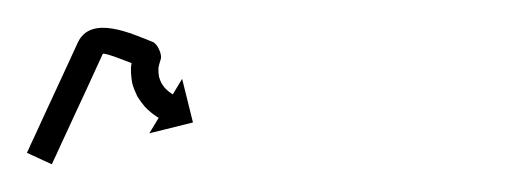

<svg xmlns="http://www.w3.org/2000/svg" viewBox="-27 -295 388 140"><path d="M-6.5 -185.4C-6.8 -184.8 -7.1 -184.2 -7.4 -183.6L10.8 -175.2C11.1 -175.8 11.4 -176.4 11.6 -177C12.4 -178.7 13.2 -180.4 14 -182.1C15.2 -184.7 16.4 -187.4 17.6 -190C19.2 -193.4 20.8 -196.9 22.4 -200.3C24.3 -204.4 26.1 -208.4 28 -212.5C30.1 -217 32.2 -221.5 34.3 -226C36.5 -230.9 38.7 -235.7 41 -240.6C43.3 -245.6 45.6 -250.6 47.9 -255.6C48.6 -257.2 65.8 -250.2 77.1 -245.8C78.8 -245.1 77.7 -249.1 75.9 -252.9C74.2 -256.6 71.9 -260.1 71.3 -258.4C70 -254.6 69.1 -250.8 68.6 -246.8C68.6 -246.8 68.5 -246.6 68.5 -246.3C68.5 -246.1 68.5 -245.8 68.5 -245.8C68.4 -242.2 68.7 -238.5 69.3 -235C69.3 -235 69.4 -234.7 69.4 -234.5C69.5 -234.3 69.5 -234 69.5 -234C70.4 -230.9 71.6 -227.9 73 -225C73 -225 73.1 -224.8 73.2 -224.6C73.3 -224.5 73.4 -224.3 73.4 -224.3C74.9 -221.9 76.5 -219.7 78.3 -217.6C78.3 -217.6 78.4 -217.5 78.5 -217.3C78.6 -217.2 78.7 -217.1 78.7 -217.1C80.2 -215.5 81.8 -214 83.5 -212.7C83.5 -212.7 83.6 -212.6 83.7 -212.5C83.7 -212.5 83.8 -212.4 83.8 -212.4C85 -211.5 86.1 -210.7 87.3 -209.9C87.3 -209.9 87.4 -209.9 87.4 -209.9C87.5 -209.8 87.5 -209.8 87.5 -209.8C87.9 -209.6 88.3 -209.3 88.7 -209.1L81.9 -197.8L113.7 -205.7L105.8 -237.5L99 -226.2C98.7 -226.4 98.4 -226.6 98 -226.8C98 -226.8 98.1 -226.8 98.1 -226.8C98.2 -226.7 98.2 -226.7 98.2 -226.7C97.4 -227.2 96.6 -227.8 95.8 -228.4C95.8 -228.4 95.9 -228.3 96 -228.2C96.1 -228.2 96.2 -228.1 96.2 -228.1C95.1 -229 94.1 -230 93.1 -231C93.1 -231 93.2 -230.9 93.3 -230.8C93.4 -230.6 93.5 -230.5 93.5 -230.5C92.4 -231.8 91.4 -233.3 90.5 -234.7C90.5 -234.7 90.6 -234.6 90.7 -234.4C90.8 -234.2 90.9 -234 90.9 -234C90 -235.8 89.3 -237.6 88.8 -239.5C88.8 -239.5 88.8 -239.3 88.9 -239.1C88.9 -238.8 89 -238.6 89 -238.6C88.6 -240.8 88.4 -243.1 88.5 -245.3C88.5 -245.3 88.5 -245.1 88.4 -244.8C88.4 -244.5 88.4 -244.3 88.4 -244.3C88.7 -246.9 89.4 -249.4 90.2 -251.8C90.8 -253.6 90.2 -256.4 89 -258.9C87.9 -261.5 86.1 -263.7 84.4 -264.4C69.6 -270.2 39.3 -284.7 29.7 -263.9C27.4 -258.9 25.1 -253.9 22.8 -248.9C20.6 -244.1 18.3 -239.3 16.1 -234.4C14 -229.9 11.9 -225.4 9.8 -220.8C8 -216.8 6.1 -212.7 4.2 -208.7C2.6 -205.3 1.1 -201.8 -0.5 -198.4C-1.7 -195.8 -3 -193.1 -4.2 -190.5C-5 -188.8 -5.7 -187.1 -6.5 -185.4Z"/></svg>

Font: FRB American Cursive Just Arrows
Style: Bold Italic
Weight: 700
Italic angle: -25°
Version: Version 2.0;Modular Font Editor K font №1